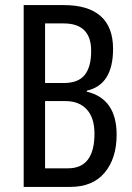

<svg xmlns="http://www.w3.org/2000/svg" viewBox="-20 -734 517 754"><path d="M231 -714Q326 -714 375 -671Q424 -628 424 -542Q424 -401 321 -378V-374Q438 -346 438 -205Q438 -112 391 -56Q344 0 256 0H73V-714ZM231 -408Q287 -408 312.5 -439.5Q338 -471 338 -534Q338 -642 230 -642H157V-408ZM157 -337V-73H247Q351 -73 351 -209Q351 -271 321 -304Q291 -337 237 -337Z"/></svg>

Font: Noto Sans Oriya ExtCond
Style: Regular
Weight: 400
Width: 2
Designer: Amélie Bonet and Sol Matas
Foundry: Google LLC
Version: Version 2.006; ttfautohint (v1.8.4.7-5d5b)